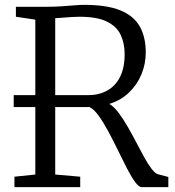

<svg xmlns="http://www.w3.org/2000/svg" viewBox="-20 -771 722 791"><path d="M39.5 0V-43L125.5 -52V-690L45.5 -702V-743H167.5Q203.5 -743 233 -745Q262.5 -747 286 -749Q309.5 -751 327.5 -751Q421.5 -751 477 -727.8Q532.5 -704.5 556.5 -660.8Q580.5 -617 580.5 -555Q580.5 -508 562.8 -465Q545 -422 511.5 -389.8Q478 -357.5 430.5 -343Q449.5 -331.5 468.2 -306.8Q487 -282 505.5 -250Q524 -218 541.2 -184.8Q558.5 -151.5 574.5 -122.5Q590.5 -93.5 605 -74.8Q619.5 -56 631.5 -53L673.5 -42V0H564.5Q552 0 536.5 -21.2Q521 -42.5 503.2 -77Q485.5 -111.5 466.2 -151.2Q447 -191 427 -228.2Q407 -265.5 387.2 -293.2Q367.5 -321 348.5 -330H36.5V-379H342.5Q387 -379 421 -397.5Q455 -416 474.2 -453.5Q493.5 -491 493.5 -548Q493.5 -592.5 477.2 -627.2Q461 -662 420.5 -682Q380 -702 307.5 -702Q293.5 -702 277 -701Q260.5 -700 242.8 -698.5Q225 -697 207.5 -696V-52L310.5 -43V0Z"/></svg>

Font: Merriweather Light
Style: Regular
Weight: 300
Designer: Eben Sorkin
Foundry: Eben Sorkin
Version: Version 2.100